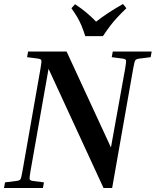

<svg xmlns="http://www.w3.org/2000/svg" viewBox="-22 -937 776 957"><path d="M113 -652 118 -680H310L531 -202L602 -596Q608 -630 606 -636.5Q604 -643 589 -645L535 -652L540 -680H734L729 -652L673 -645Q657 -643 652.5 -636.5Q648 -630 642 -596L537 0H494L220 -594L130 -84Q124 -50 126 -43.5Q128 -37 143 -35L197 -28L192 0H-2L3 -28L59 -35Q76 -37 80 -43.5Q84 -50 90 -84L180 -596Q186 -630 184 -636.5Q182 -643 167 -645ZM608 -896Q580 -869 561.5 -849Q543 -829 527.5 -808.5Q512 -788 491 -757H403Q393 -788 384.5 -808.5Q376 -829 364.5 -849Q353 -869 334 -896L352 -916Q384 -895 410 -873Q436 -851 457 -829Q485 -851 520 -874Q555 -897 591 -917Z"/></svg>

Font: Inria Serif
Style: Bold Italic
Weight: 700
Italic angle: -10°
Designer: Black Foundry Team
Foundry: Black Foundry
Version: Version 1.000; ttfautohint (v1.8.3)